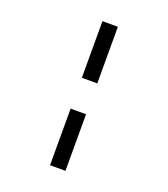

<svg xmlns="http://www.w3.org/2000/svg" viewBox="-151 -856 919 1052"><g transform="rotate(20 309.0 -330.0)"><path d="M264 -420V-750H354V-420ZM264 90V-240H354V90Z"/></g></svg>

Font: Hermit
Style: Regular
Weight: 400
Designer: Pablo Caro
Version: Version 2.000;PS 002.000;hotconv 1.0.88;makeotf.lib2.5.64775